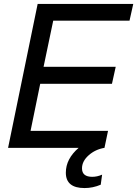

<svg xmlns="http://www.w3.org/2000/svg" viewBox="-20 -750 696 974"><path d="M656 -730 637 -645H250L201 -411H567L548 -325H184L135 -86H528L510 0Q463 8 429.5 38Q396 68 396 104Q396 147 448 147Q473 147 498 136L491 187Q451 204 409 204Q314 204 314 126Q314 56 379 0H21L171 -730Z"/></svg>

Font: Nacelle
Style: Italic
Weight: 400
Italic angle: -12°
Designer: Sora Sagano
Foundry: Sora Sagano
Version: Version 1.000;FEAKit 1.0